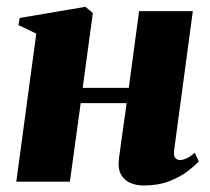

<svg xmlns="http://www.w3.org/2000/svg" viewBox="-20 -546 630 577"><path d="M503.5 -96Q501 -77.5 507 -71.2Q513 -65 520.5 -65Q529 -65 540 -69.8Q551 -74.5 565 -87L577.5 -61Q566 -48.5 544 -31.5Q522 -14.5 488.8 -1.5Q455.5 11.5 410 11.5Q392 11.5 373.5 4.5Q355 -2.5 344.2 -20.5Q333.5 -38.5 337.5 -70.5L360.5 -236H222.5L190 0H29L89 -445L35.5 -470.5L39 -492L236.5 -525.5L259 -507L228.5 -282H367L398 -512.5H559.5Z"/></svg>

Font: Merriweather 120pt Black
Style: Italic
Weight: 900
Italic angle: -7.8°
Version: Version 2.101